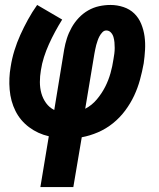

<svg xmlns="http://www.w3.org/2000/svg" viewBox="-20 -550 640 775"><path d="M143 205 177 0Q133 -10 97.5 -36.5Q62 -63 42.5 -102Q23 -141 19 -188Q15 -235 23 -280Q28 -313 38 -345.5Q48 -378 62 -409Q76 -440 93 -471Q110 -502 130 -530L231 -471Q216 -447 202.5 -422Q189 -397 177.5 -371.5Q166 -346 157.5 -319.5Q149 -293 145 -266Q141 -243 141 -219Q141 -195 147 -173.5Q153 -152 166 -134Q179 -116 199 -106L239 -350Q243 -373 250 -395Q257 -417 269 -438.5Q281 -460 298 -478Q315 -496 336 -508Q357 -520 380 -525Q403 -530 426 -530Q453 -530 478.5 -521.5Q504 -513 522 -495.5Q540 -478 550 -453.5Q560 -429 563.5 -403Q567 -377 565.5 -349.5Q564 -322 560 -294Q554 -261 545 -228Q536 -195 521.5 -164Q507 -133 485.5 -104Q464 -75 436 -52.5Q408 -30 375.5 -16Q343 -2 310 4L276 205ZM324 -111Q351 -125 371 -149Q391 -173 404.5 -199.5Q418 -226 426 -254.5Q434 -283 438 -311Q440 -322 441.5 -333.5Q443 -345 443 -356.5Q443 -368 442 -379Q441 -390 438 -400.5Q435 -411 427.5 -419Q420 -427 409 -427Q400 -427 393 -419.5Q386 -412 381.5 -403.5Q377 -395 374 -386Q371 -377 368.5 -368.5Q366 -360 364.5 -351Q363 -342 361 -333Z"/></svg>

Font: Iosevka Slab XBdEx
Style: Italic
Weight: 800
Width: 7
Italic angle: -9°
Monospace: yes
Designer: Belleve Invis
Foundry: Belleve Invis
Version: Version 11.1.1; ttfautohint (v1.8.3)